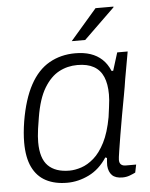

<svg xmlns="http://www.w3.org/2000/svg" viewBox="-53 -767 644 823"><g transform="rotate(-5 269.5 -355.5)"><path d="M203 12Q150 12 112 -8Q74 -28 54 -69.5Q34 -111 34 -176Q34 -196 36 -218.5Q38 -241 42 -266Q58 -361 91 -421.5Q124 -482 173.5 -510Q223 -538 285 -538Q322 -538 350.5 -528.5Q379 -519 400 -499.5Q421 -480 434 -449H441L465 -526H510L489 -408Q485 -380 477.5 -339.5Q470 -299 462 -255Q454 -211 447.5 -171Q441 -131 436.5 -102.5Q432 -74 432 -66Q432 -53 439 -46.5Q446 -40 459 -40H504L497 -6Q487 -1 472.5 4.5Q458 10 441 10Q411 10 396.5 -4.5Q382 -19 380 -46Q380 -53 380.5 -61.5Q381 -70 382 -79L375 -82Q343 -33 297 -10.5Q251 12 203 12ZM217 -39Q241 -39 268.5 -48Q296 -57 322.5 -80Q349 -103 370.5 -145Q392 -187 404 -253Q407 -277 409.5 -294.5Q412 -312 413 -325.5Q414 -339 414 -350Q414 -395 401 -425.5Q388 -456 360.5 -471.5Q333 -487 290 -487Q247 -487 210.5 -467.5Q174 -448 146.5 -402.5Q119 -357 106 -277Q101 -248 98.5 -229.5Q96 -211 95 -197.5Q94 -184 94 -172Q94 -102 125.5 -70.5Q157 -39 217 -39ZM275 -591 389 -723H466V-720L333 -591Z"/></g></svg>

Font: Archivo SemiBold ExtraLight
Style: Italic
Weight: 250
Italic angle: -10°
Version: Version 2.001